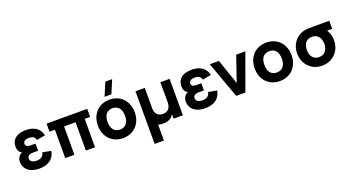

<svg xmlns="http://www.w3.org/2000/svg" viewBox="-61 -1622 4908 2675"><g transform="rotate(-20 2393.0 -285.0)"><path d="M256.5 15C395 15 480 -49.5 497.5 -162L371 -184.5C362 -124.5 315.5 -102 260 -102C201 -102 164.5 -126.5 164.5 -166C164.5 -207 196.5 -225.5 246.5 -225.5H324.5V-331.5H246.5C199 -331.5 178.5 -351 178.5 -380C178.5 -419.5 218.5 -438 261.5 -438C314.5 -438 351.5 -420 361.5 -372L488.5 -395C462.5 -512.5 367.5 -555 259.5 -555C126.5 -555 48 -493.5 48 -386.5C48 -337.5 63.5 -303 107.5 -280C60.5 -263.5 33 -219 33 -162C33 -59.5 116.5 15 256.5 15Z M781 0V-420H951V0H1087V-420H1167V-540H565V-420H645V0Z M1552.5 -615 1635.5 -810H1534.5L1451.5 -615ZM1500 15C1662 15 1774 -101.5 1774 -270C1774 -438.5 1662 -555 1500 -555C1339 -555 1227 -438 1227 -270C1227 -101.5 1338.5 15 1500 15ZM1500 -112C1418 -112 1371 -169.5 1371 -270C1371 -371.5 1417 -428 1500 -428C1582.5 -428 1630 -370.5 1630 -270C1630 -170.5 1582 -112 1500 -112Z M2252 -540V-242.5C2252 -163.5 2213.5 -112 2136 -112C2063.5 -112 2025 -158 2020.5 -227.5V-540H1883V240H2020.5V4.5C2044 11.5 2070 15 2098 15C2177 15 2225 -18.5 2252 -66.5V0H2389V-540Z M2715.5 15C2854 15 2939 -49.5 2956.5 -162L2830 -184.5C2821 -124.5 2774.5 -102 2719 -102C2660 -102 2623.5 -126.5 2623.5 -166C2623.5 -207 2655.5 -225.5 2705.5 -225.5H2783.5V-331.5H2705.5C2658 -331.5 2637.5 -351 2637.5 -380C2637.5 -419.5 2677.5 -438 2720.5 -438C2773.5 -438 2810.5 -420 2820.5 -372L2947.5 -395C2921.5 -512.5 2826.5 -555 2718.5 -555C2585.5 -555 2507 -493.5 2507 -386.5C2507 -337.5 2522.5 -303 2566.5 -280C2519.5 -263.5 2492 -219 2492 -162C2492 -59.5 2575.5 15 2715.5 15Z M3316 0 3512 -540H3376L3248 -166L3120 -540H2984L3180 0Z M3825 15C3987 15 4099 -101.5 4099 -270C4099 -438.5 3987 -555 3825 -555C3664 -555 3552 -438 3552 -270C3552 -101.5 3663.5 15 3825 15ZM3825 -112C3743 -112 3696 -169.5 3696 -270C3696 -371.5 3742 -428 3825 -428C3907.5 -428 3955 -370.5 3955 -270C3955 -170.5 3907 -112 3825 -112Z M4452 15C4505 15 4552.5 3 4594 -22C4635.5 -46.5 4668 -79.5 4691.5 -122C4714.5 -164.5 4726 -211.5 4726 -263C4726 -300 4719.5 -335.5 4706.5 -369C4699 -387.5 4690.5 -404.5 4681 -420H4756V-540H4532C4489.5 -540 4457.5 -539.5 4436 -538.5C4414 -537.5 4394.5 -535 4378 -531C4257.5 -500 4179 -394.5 4179 -263C4179 -211.5 4190.5 -165 4213.5 -122.5C4236.5 -80 4269 -46.5 4310.5 -22C4352 3 4399 15 4452 15ZM4452 -112C4368.5 -112 4323 -173 4323 -263C4323 -347 4365 -413 4452 -413C4536 -413 4582 -349 4582 -263C4582 -176.5 4536.5 -112 4452 -112Z"/></g></svg>

Font: Vela Sans ExtBd
Style: Regular
Weight: 800
Designer: Principal design: Mikhail Sharanda - project Manrope.
Design modification: Ravid Balaliev
Foundry: Mikhail Sharanda
Version: Version 1.001